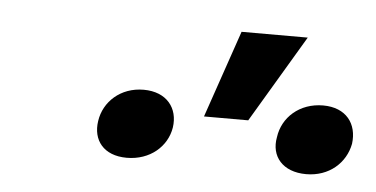

<svg xmlns="http://www.w3.org/2000/svg" viewBox="-30 -877 613 313"><g transform="rotate(5 276.0 -721.0)"><path d="M305.4 -689.6H377.8L462.7 -832.4H354.4ZM134.2 -667.3C129.3 -635.7 147.7 -611.5 185.7 -611.5C223.7 -611.5 251.4 -635.7 256.4 -667.3C261 -698.9 241.8 -724.4 203.8 -724.4C165.8 -724.4 138.8 -698.9 134.2 -667.3ZM426.8 -666.2C420.8 -634.9 440.7 -610.4 479.4 -610.4C517 -610.4 543.7 -634.6 549.7 -666.2C554 -699.2 535.2 -724.4 497.5 -724.4C458.8 -724.4 431.1 -698.9 426.8 -666.2Z"/></g></svg>

Font: Magic Ui Pro Medium
Style: Italic
Weight: 500
Italic angle: -9.39999°
Designer: Stefan Endress, Andreas Faust
Version: Version 1.000;FEAKit 1.0